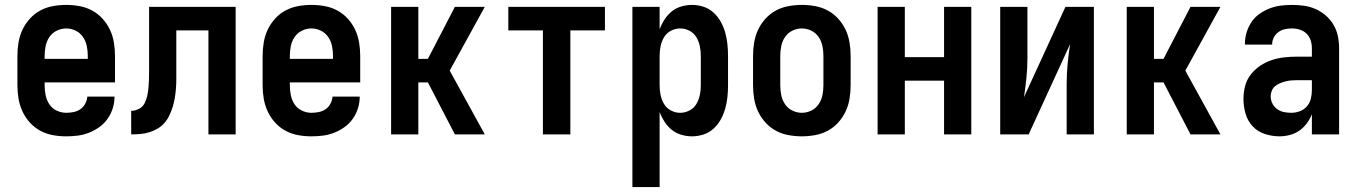

<svg xmlns="http://www.w3.org/2000/svg" viewBox="-20 -548 5540 783"><path d="M250 8Q222 8 195 3Q168 -2 144 -15Q120 -28 101.5 -48.5Q83 -69 71.5 -94Q60 -119 55.5 -146Q51 -173 51 -200V-320Q51 -347 55.5 -374.5Q60 -402 71.5 -426.5Q83 -451 101.5 -471.5Q120 -492 144 -505Q168 -518 195.5 -523Q223 -528 250 -528Q277 -528 304.5 -523Q332 -518 356 -505Q380 -492 398.5 -471.5Q417 -451 428.5 -426.5Q440 -402 444.5 -374.5Q449 -347 449 -320V-212H162V-200Q162 -180 166 -160Q170 -140 181 -123Q192 -106 211 -97Q230 -88 250 -88Q265 -88 280 -91Q295 -94 307.5 -102.5Q320 -111 327.5 -125Q335 -139 336 -154H447Q447 -130 440 -107Q433 -84 419 -64Q405 -44 385.5 -30Q366 -16 343.5 -7Q321 2 297.5 5Q274 8 250 8ZM162 -308H338V-320Q338 -340 334 -360Q330 -380 318.5 -397Q307 -414 288.5 -423Q270 -432 250 -432Q230 -432 211.5 -423Q193 -414 181.5 -397Q170 -380 166 -360Q162 -340 162 -320Z M515 0V-96Q531 -96 546.5 -104Q562 -112 569.5 -126.5Q577 -141 580.5 -157.5Q584 -174 585.5 -190.5Q587 -207 587.5 -223.5Q588 -240 588 -257V-520H941V0H830V-424H699V-261Q699 -242 699 -223.5Q699 -205 697.5 -186.5Q696 -168 693 -149.5Q690 -131 684.5 -113Q679 -95 671 -78Q663 -61 651 -47Q639 -33 622.5 -23.5Q606 -14 588.5 -8.5Q571 -3 552 -1.5Q533 0 515 0Z M1250 8Q1222 8 1195 3Q1168 -2 1144 -15Q1120 -28 1101.5 -48.5Q1083 -69 1071.5 -94Q1060 -119 1055.5 -146Q1051 -173 1051 -200V-320Q1051 -347 1055.5 -374.5Q1060 -402 1071.5 -426.5Q1083 -451 1101.5 -471.5Q1120 -492 1144 -505Q1168 -518 1195.5 -523Q1223 -528 1250 -528Q1277 -528 1304.5 -523Q1332 -518 1356 -505Q1380 -492 1398.5 -471.5Q1417 -451 1428.5 -426.5Q1440 -402 1444.5 -374.5Q1449 -347 1449 -320V-212H1162V-200Q1162 -180 1166 -160Q1170 -140 1181 -123Q1192 -106 1211 -97Q1230 -88 1250 -88Q1265 -88 1280 -91Q1295 -94 1307.5 -102.5Q1320 -111 1327.5 -125Q1335 -139 1336 -154H1447Q1447 -130 1440 -107Q1433 -84 1419 -64Q1405 -44 1385.5 -30Q1366 -16 1343.5 -7Q1321 2 1297.5 5Q1274 8 1250 8ZM1162 -308H1338V-320Q1338 -340 1334 -360Q1330 -380 1318.5 -397Q1307 -414 1288.5 -423Q1270 -432 1250 -432Q1230 -432 1211.5 -423Q1193 -414 1181.5 -397Q1170 -380 1166 -360Q1162 -340 1162 -320Z M1835 0 1725 -212H1686V0H1575V-520H1686V-308H1725L1835 -520H1957L1814 -260L1957 0Z M2194 0V-424H2053V-520H2447V-424H2306V0Z M2559 215V-520H2670V-429Q2678 -450 2690 -468.5Q2702 -487 2719 -501Q2736 -515 2758 -521.5Q2780 -528 2802 -528Q2826 -528 2849 -520.5Q2872 -513 2890 -496.5Q2908 -480 2919.5 -459Q2931 -438 2937.5 -415Q2944 -392 2946.5 -368Q2949 -344 2949 -320V-200Q2949 -176 2946.5 -152Q2944 -128 2937.5 -105Q2931 -82 2919.5 -61Q2908 -40 2890 -23.5Q2872 -7 2849 0.5Q2826 8 2802 8Q2780 8 2758 1.5Q2736 -5 2719 -19Q2702 -33 2690 -51.5Q2678 -70 2670 -91V215ZM2754 -88Q2774 -88 2792 -97.5Q2810 -107 2820 -124Q2830 -141 2834 -160.5Q2838 -180 2838 -200V-320Q2838 -340 2834 -359.5Q2830 -379 2820 -396Q2810 -413 2792 -422.5Q2774 -432 2754 -432Q2734 -432 2716 -422.5Q2698 -413 2688 -396Q2678 -379 2674 -359.5Q2670 -340 2670 -320V-200Q2670 -180 2674 -160.5Q2678 -141 2688 -124Q2698 -107 2716 -97.5Q2734 -88 2754 -88Z M3250 8Q3223 8 3195.5 3Q3168 -2 3144 -15Q3120 -28 3101.5 -48.5Q3083 -69 3071.5 -93.5Q3060 -118 3055.5 -145.5Q3051 -173 3051 -200V-320Q3051 -347 3055.5 -374.5Q3060 -402 3071.5 -426.5Q3083 -451 3101.5 -471.5Q3120 -492 3144 -505Q3168 -518 3195.5 -523Q3223 -528 3250 -528Q3277 -528 3304.5 -523Q3332 -518 3356 -505Q3380 -492 3398.5 -471.5Q3417 -451 3428.5 -426.5Q3440 -402 3444.5 -374.5Q3449 -347 3449 -320V-200Q3449 -173 3444.5 -145.5Q3440 -118 3428.5 -93.5Q3417 -69 3398.5 -48.5Q3380 -28 3356 -15Q3332 -2 3304.5 3Q3277 8 3250 8ZM3250 -88Q3270 -88 3288.5 -97Q3307 -106 3318.5 -123Q3330 -140 3334 -160Q3338 -180 3338 -200V-320Q3338 -340 3334 -360Q3330 -380 3318.5 -397Q3307 -414 3288.5 -423Q3270 -432 3250 -432Q3230 -432 3211.5 -423Q3193 -414 3181.5 -397Q3170 -380 3166 -360Q3162 -340 3162 -320V-200Q3162 -180 3166 -160Q3170 -140 3181.5 -123Q3193 -106 3211.5 -97Q3230 -88 3250 -88Z M3559 0V-520H3670V-315H3830V-520H3941V0H3830V-219H3670V0Z M4059 0V-520H4170V-312Q4170 -272 4166 -231.5Q4162 -191 4156 -152L4325 -520H4441V0H4330V-208Q4330 -248 4334 -288.5Q4338 -329 4344 -368L4175 0Z M4835 0 4725 -212H4686V0H4575V-520H4686V-308H4725L4835 -520H4957L4814 -260L4957 0Z M5198 8Q5168 8 5138.5 -1.5Q5109 -11 5088.5 -33Q5068 -55 5059.5 -84.5Q5051 -114 5051 -144Q5051 -171 5057.5 -196.5Q5064 -222 5080 -243Q5096 -264 5118 -279Q5140 -294 5165 -302.5Q5190 -311 5216.5 -314Q5243 -317 5269 -317H5330V-351Q5330 -368 5325 -383.5Q5320 -399 5308.5 -410.5Q5297 -422 5281 -427Q5265 -432 5249 -432Q5234 -432 5220 -429Q5206 -426 5194 -417.5Q5182 -409 5175 -395.5Q5168 -382 5168 -368V-366H5057V-371Q5057 -394 5064 -416.5Q5071 -439 5084 -458.5Q5097 -478 5116.5 -491.5Q5136 -505 5157.5 -513.5Q5179 -522 5202.5 -525Q5226 -528 5249 -528Q5274 -528 5298.5 -524.5Q5323 -521 5345.5 -511Q5368 -501 5387 -484.5Q5406 -468 5418.5 -446.5Q5431 -425 5436 -400.5Q5441 -376 5441 -351V0H5330V-82Q5322 -62 5309 -44.5Q5296 -27 5278.5 -15Q5261 -3 5240 2.5Q5219 8 5198 8ZM5246 -88Q5263 -88 5280 -94Q5297 -100 5309 -113.5Q5321 -127 5325.5 -144.5Q5330 -162 5330 -180V-221H5269Q5257 -221 5245.5 -220Q5234 -219 5222.5 -216Q5211 -213 5200 -208.5Q5189 -204 5180 -196.5Q5171 -189 5166.5 -178Q5162 -167 5162 -155Q5162 -140 5169 -126Q5176 -112 5188.5 -103Q5201 -94 5216 -91Q5231 -88 5246 -88Z"/></svg>

Font: Iosevka
Style: Bold
Weight: 700
Monospace: yes
Designer: Belleve Invis
Foundry: Belleve Invis
Version: Version 32.5.0; ttfautohint (v1.8.4)